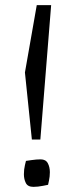

<svg xmlns="http://www.w3.org/2000/svg" viewBox="-20 -715 297 747"><path d="M104 -172 77 -433 123 -695H179L137 -172ZM110 12Q88 12 80.5 -3Q73 -18 73 -37Q73 -56 77 -72.5Q81 -89 81 -89Q81 -89 101.5 -92Q122 -95 138 -95Q158 -95 166 -80Q174 -65 174 -45Q174 -28 170.5 -12Q167 4 167 4Q167 4 147 8Q127 12 110 12Z"/></svg>

Font: Mate
Style: Regular
Weight: 400
Designer: Eduardo Rodriguez Tunni
Foundry: Eduardo Rodriguez Tunni
Version: Version 1.003; ttfautohint (v1.8.4.7-5d5b);gftools[0.9.24]